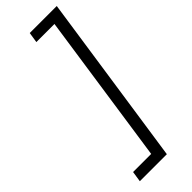

<svg xmlns="http://www.w3.org/2000/svg" viewBox="-310 -835 1005 1005"><g transform="rotate(-45 192.5 -333.0)"><path d="M239 145H39L48 86H182L305 -753H171L180 -811H380Z"/></g></svg>

Font: Host Grotesk Light
Style: Italic
Weight: 300
Italic angle: -8°
Designer: Doğukan Karapınar based on Poppins by Indian Type Foundry, Jonny Pinhorn
Foundry: Element Type
Version: Version 1.001; ttfautohint (v1.8.4.7-5d5b)